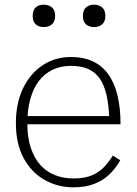

<svg xmlns="http://www.w3.org/2000/svg" viewBox="-20 -791 586 822"><path d="M97 -263Q97 -202 112 -157.5Q127 -113 153.5 -84Q180 -55 216 -41Q252 -27 295 -27Q344 -27 376 -41.5Q408 -56 428.5 -79Q449 -102 463 -125L495 -105Q476 -71 448.5 -44.5Q421 -18 383 -3.5Q345 11 295 11Q227 11 170.5 -21Q114 -53 81 -114.5Q48 -176 48 -264Q48 -348 78 -411.5Q108 -475 161.5 -511Q215 -547 283 -547Q338 -547 378 -528Q418 -509 444 -472.5Q470 -436 483 -382.5Q496 -329 496 -259H80V-294H464L448 -279Q446 -341 436 -384.5Q426 -428 406.5 -455.5Q387 -483 356.5 -496Q326 -509 283 -509Q240 -509 205.5 -492.5Q171 -476 147 -445Q123 -414 110 -368Q97 -322 97 -263ZM216 -723Q216 -698 202 -686.5Q188 -675 167 -675Q147 -675 133.5 -686.5Q120 -698 120 -723Q120 -748 133 -759.5Q146 -771 167 -771Q188 -771 202 -759.5Q216 -748 216 -723ZM431 -723Q431 -698 417 -686.5Q403 -675 383 -675Q362 -675 348.5 -686.5Q335 -698 335 -723Q335 -748 348.5 -759.5Q362 -771 383 -771Q403 -771 417 -759.5Q431 -748 431 -723Z"/></svg>

Font: Roboto Serif 20pt Thin
Style: Regular
Weight: 250
Version: Version 1.008